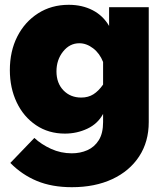

<svg xmlns="http://www.w3.org/2000/svg" viewBox="-20 -556 687 799"><path d="M250 0Q182 0 130 -35Q78 -70 49.5 -130Q21 -190 21 -264Q21 -343 52 -404Q83 -465 138.5 -500.5Q194 -536 266 -536Q322 -536 365.5 -513.5Q409 -491 434 -448V-526H599V-48Q599 34 559 95Q519 156 447 189.5Q375 223 279 223Q196 223 133.5 197Q71 171 23 122L123 18Q152 45 192.5 63.5Q233 82 279 82Q314 82 343.5 69Q373 56 391 27.5Q409 -1 409 -48V-82Q387 -41 343.5 -20.5Q300 0 250 0ZM318 -150Q347 -150 368.5 -163.5Q390 -177 409 -204V-298Q395 -334 367.5 -355Q340 -376 310 -376Q270 -376 242.5 -341.5Q215 -307 215 -259Q215 -210 244 -180Q273 -150 318 -150Z"/></svg>

Font: Raleway Black
Style: Regular
Weight: 900
Designer: Matt McInerney, Pablo Impallari, Rodrigo Fuenzalida
Foundry: Matt McInerney, Pablo Impallari, Rodrigo Fuenzalida
Version: Version 4.026